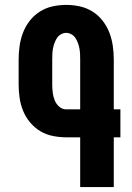

<svg xmlns="http://www.w3.org/2000/svg" viewBox="-20 -763 540 783"><path d="M307 0V-203H250Q223 -203 195.5 -208.5Q168 -214 144.5 -228Q121 -242 103 -263.5Q85 -285 74.5 -310.5Q64 -336 60 -363.5Q56 -391 56 -418V-520Q56 -548 60 -576Q64 -604 74 -630Q84 -656 101.5 -678.5Q119 -701 143 -716Q167 -731 194.5 -737Q222 -743 250 -743Q278 -743 305.5 -737Q333 -731 357 -716Q381 -701 398.5 -678.5Q416 -656 426 -630Q436 -604 440 -576Q444 -548 444 -520V-317H471V-203H444V0ZM250 -317H307V-520Q307 -531 306.5 -542.5Q306 -554 304 -565Q302 -576 298 -587Q294 -598 288 -607.5Q282 -617 271.5 -623Q261 -629 250 -629Q239 -629 228.5 -623Q218 -617 212 -607.5Q206 -598 202 -587Q198 -576 196 -565Q194 -554 193.5 -542.5Q193 -531 193 -520V-418Q193 -402 195 -385.5Q197 -369 203 -354Q209 -339 221.5 -328Q234 -317 250 -317Z"/></svg>

Font: Iosevka Term Curly Heavy
Style: Regular
Weight: 900
Designer: Belleve Invis
Foundry: Belleve Invis
Version: Version 32.3.0